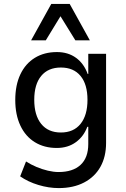

<svg xmlns="http://www.w3.org/2000/svg" viewBox="-20 -772 646 981"><path d="M280 189Q229 189 176 173Q123 157 83 129L113 53Q138 69 166.5 81Q195 93 224.5 100Q254 107 279 107Q352 107 391.5 70.5Q431 34 431 -36V-124H426Q408 -75 367.5 -45.5Q327 -16 270 -16Q206 -16 158 -45.5Q110 -75 84 -130.5Q58 -186 58 -261Q58 -337 84 -392Q110 -447 158 -476.5Q206 -506 271 -506Q328 -506 368.5 -476.5Q409 -447 428 -394H431V-497H522V-42Q522 29 493 80.5Q464 132 409.5 160.5Q355 189 280 189ZM291 -95Q356 -95 391.5 -139Q427 -183 427 -262Q427 -341 391.5 -384Q356 -427 291 -427Q226 -427 190.5 -384Q155 -341 155 -262Q155 -183 190.5 -139Q226 -95 291 -95ZM139 -566 242 -752H336L439 -566H365L289 -689L214 -566Z"/></svg>

Font: Nunito Sans 7pt SemiCondensed Medium
Style: Regular
Weight: 500
Width: 4
Designer: Vernon Adams
Foundry: Vernon Adams
Version: Version 3.101;gftools[0.9.27]